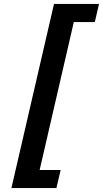

<svg xmlns="http://www.w3.org/2000/svg" viewBox="-20 -742 515 960"><path d="M262.2 198.2H37.1L250 -722.2H475.1L454.1 -631.8H349.1L178.2 107.9H283.2Z"/></svg>

Font: Perun
Style: Bold Italic
Weight: 700
Italic angle: -12°
Foundry: Copyright (c) Stefan Peev, Context Ltd, 2016
Version: Version 001.000